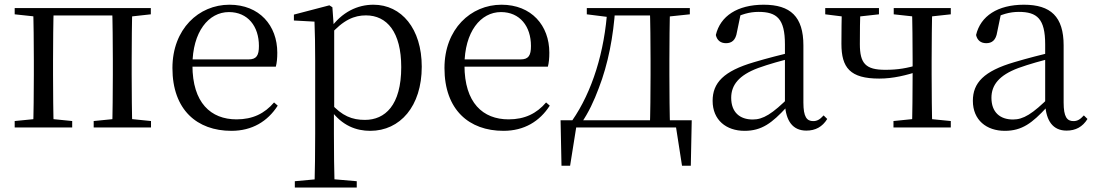

<svg xmlns="http://www.w3.org/2000/svg" viewBox="-20 -551 4731 830"><path d="M123.1 0H212.3C210.3 -48.6 209.3 -160.1 209.3 -228.5V-288.3C209.3 -355.1 210.3 -467.4 212.3 -516H123.1C125.3 -467.4 126.3 -355.1 126.3 -288.3V-228.5C126.3 -160.1 125.3 -48.6 123.1 0ZM464.8 0H552.2C550.2 -48.6 549.2 -160.1 549.2 -228.5V-288.3C549.2 -355.1 550.2 -467.4 552.2 -516H464.8C466.8 -467.4 467.8 -355.1 467.8 -288.3V-228.5C467.8 -160.1 466.8 -48.6 464.8 0ZM43.5 0H292.1V-27.8L184.7 -38.6H152.7L43.5 -27.8ZM385 0H632.8V-27.8L526.4 -38.6H493.4L385 -27.8ZM43.5 -489.1 152.7 -477.4H167V-516H43.5ZM508.7 -477.4H526.4L632 -489.1V-516H508.7ZM167 -484.1H508.7V-516H167Z M980.3 14.6C1070 14.6 1137 -26.3 1180.6 -94.3L1164.7 -108.1C1123.8 -60.3 1072.7 -35 1002.5 -35C891.4 -35 811.9 -106.4 811.9 -268.7C811.9 -413.6 881.8 -498.8 969.6 -498.8C1051.3 -498.8 1099.3 -437.4 1099.3 -352.3C1099.3 -311.7 1089.3 -294.2 1054.3 -294.2H763.6V-262.9H1172.4C1176.7 -278.8 1178.7 -298.9 1178.7 -323.2C1178.7 -440.7 1101.6 -530.6 971.9 -530.6C839.1 -530.6 725.4 -425.5 725.4 -256.8C725.4 -76.2 831.8 14.6 980.3 14.6Z M1254.5 259.8H1522.2V232.4L1403.5 222.2H1365.7L1254.5 232.4ZM1339.5 259.8H1426.5C1424.5 192.3 1423.5 96 1423.5 26.5V-68.7L1424.7 -78.7V-430.1L1422.9 -435.3L1416.9 -519.6L1403.9 -528L1250.5 -487.9V-462.4L1339.5 -457.5C1341.5 -407.9 1342.5 -355 1342.5 -286.8V26.7C1342.5 96.7 1341.5 192.3 1339.5 259.8ZM1580.6 14.6C1709.6 14.6 1803.2 -91.6 1803.2 -262.6C1803.2 -427 1715.7 -530.6 1594.3 -530.6C1526.5 -530.6 1457.7 -500.1 1405.5 -425H1394.6L1405.2 -398.2C1464.5 -466 1512.3 -484.5 1561.9 -484.5C1652.7 -484.5 1714.5 -412.7 1714.5 -260.8C1714.5 -95.4 1644.2 -32.7 1557.5 -32.7C1502.3 -32.7 1458.5 -49.4 1409.3 -105.1L1395.4 -77.1H1408.2C1458.9 -6.9 1520.7 14.6 1580.6 14.6Z M2156.3 14.6C2246 14.6 2313 -26.3 2356.6 -94.3L2340.7 -108.1C2299.8 -60.3 2248.7 -35 2178.5 -35C2067.4 -35 1987.9 -106.4 1987.9 -268.7C1987.9 -413.6 2057.8 -498.8 2145.6 -498.8C2227.3 -498.8 2275.3 -437.4 2275.3 -352.3C2275.3 -311.7 2265.3 -294.2 2230.3 -294.2H1939.6V-262.9H2348.4C2352.7 -278.8 2354.7 -298.9 2354.7 -323.2C2354.7 -440.7 2277.6 -530.6 2147.9 -530.6C2015.1 -530.6 1901.4 -425.5 1901.4 -256.8C1901.4 -76.2 2007.8 14.6 2156.3 14.6Z M2924.9 0 2899.2 -21.5 2928.3 165.4H2966.3L2970.3 -31.1H2403.3L2407.3 165.4H2444.5L2474.2 -21.1L2449.9 0ZM2789.1 0H2876.7C2874.7 -48.6 2873.7 -160.1 2873.7 -228.5V-288.3C2873.7 -355.1 2874.7 -467.4 2876.7 -516H2789.1C2791.3 -467.4 2792.3 -355.1 2792.3 -288.3V-228.5C2792.3 -160.1 2791.3 -48.6 2789.1 0ZM2516.7 -489.1 2609.6 -477.4H2618.7V-516H2516.7ZM2834.1 -477.4H2850.5L2962.1 -489.1V-516H2834.1ZM2453.8 -30.4 2493.1 -6.8V-19.1C2524.1 -63.7 2548.1 -115.4 2568.2 -169.3C2609.2 -274.8 2631.8 -394.7 2639.6 -516H2605.8C2594.2 -327.9 2539.8 -154.3 2453.8 -30.4ZM2618.7 -484.1H2835.9V-516H2618.7Z M3198.7 14.6C3273.3 14.6 3317.6 -19.6 3379.9 -87.1H3403.5L3394.8 -134.4C3317.6 -57.1 3278.3 -34.4 3234.1 -34.4C3178 -34.4 3140.9 -65.8 3140.9 -128.2C3140.9 -183 3173.6 -225.8 3257.6 -257C3302.6 -273.5 3360.6 -289.3 3413.8 -303.3V-327.7C3360 -315.5 3295.4 -298.9 3239.9 -282.3C3107.7 -243.6 3060.6 -192.6 3060.6 -115.1C3060.6 -31.8 3119.8 14.6 3198.7 14.6ZM3465.8 13.6C3504.7 13.6 3534.8 -2.3 3556.1 -36.7L3540.4 -52.1C3523.8 -33.9 3512 -27.5 3495.4 -27.5C3467.8 -27.5 3453 -45.3 3453 -107.7V-354.6C3453 -479.1 3397.2 -530.6 3281.2 -530.6C3168.1 -530.6 3093.7 -481.7 3074.5 -399.7C3079.5 -376.8 3095.1 -364.3 3118.4 -364.3C3143 -364.3 3160.4 -376.9 3165.8 -412.7L3182.2 -491.9L3138.7 -464.7C3183.2 -489.6 3220.7 -499.6 3259 -499.6C3338.2 -499.6 3373.2 -470.1 3373.2 -359V-99.7C3377.7 -28.9 3406.2 13.6 3465.8 13.6Z M3780.9 -211.3C3841.3 -211.3 3896.5 -225.1 3958.5 -245.1V-273.5C3901.4 -255.7 3860.5 -249.2 3807.2 -249.2C3722.3 -249.2 3697.1 -276.2 3697.1 -360.4C3697.1 -419.8 3697.5 -464.2 3700.1 -516H3619.2C3618.2 -467.1 3617.4 -418.4 3617.4 -361.7C3617.4 -258.3 3654.6 -211.3 3780.9 -211.3ZM3922.2 0H4010.4C4008.4 -48.6 4007.4 -160.1 4007.4 -228.5V-288.3C4007.4 -355.1 4008.4 -467.4 4010.4 -516H3922.2C3924.2 -467.4 3925.2 -355.1 3925.2 -288.3V-234.5C3925.2 -160.1 3924.2 -48.6 3922.2 0ZM3547.4 -489.1 3641.1 -477.4H3674.3L3779.7 -489.1V-516H3547.4ZM3842.4 0H4090.2V-27.8L3981 -38.6H3948.8L3842.4 -27.8ZM3843.5 -489.1 3950.6 -477.4H3982.8L4090.2 -489.1V-516H3843.5Z M4323.7 14.6C4398.3 14.6 4442.6 -19.6 4504.9 -87.1H4528.5L4519.8 -134.4C4442.6 -57.1 4403.3 -34.4 4359.1 -34.4C4303 -34.4 4265.9 -65.8 4265.9 -128.2C4265.9 -183 4298.6 -225.8 4382.6 -257C4427.6 -273.5 4485.6 -289.3 4538.8 -303.3V-327.7C4485 -315.5 4420.4 -298.9 4364.9 -282.3C4232.7 -243.6 4185.6 -192.6 4185.6 -115.1C4185.6 -31.8 4244.8 14.6 4323.7 14.6ZM4590.8 13.6C4629.7 13.6 4659.8 -2.3 4681.1 -36.7L4665.4 -52.1C4648.8 -33.9 4637 -27.5 4620.4 -27.5C4592.8 -27.5 4578 -45.3 4578 -107.7V-354.6C4578 -479.1 4522.2 -530.6 4406.2 -530.6C4293.1 -530.6 4218.7 -481.7 4199.5 -399.7C4204.5 -376.8 4220.1 -364.3 4243.4 -364.3C4268 -364.3 4285.4 -376.9 4290.8 -412.7L4307.2 -491.9L4263.7 -464.7C4308.2 -489.6 4345.7 -499.6 4384 -499.6C4463.2 -499.6 4498.2 -470.1 4498.2 -359V-99.7C4502.7 -28.9 4531.2 13.6 4590.8 13.6Z"/></svg>

Font: Source Han Serif CN VF
Style: Regular
Weight: 250
Designer: Ryoko NISHIZUKA 西塚涼子 (kana & ideographs); Frank Grießhammer (Latin, Greek & Cyrillic); Wenlong ZHANG 张文龙 (bopomofo); San
Foundry: Adobe
Version: Version 2.002;hotconv 1.1.0;makeotfexe 2.6.0